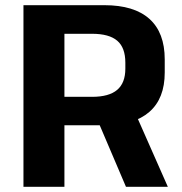

<svg xmlns="http://www.w3.org/2000/svg" viewBox="-20 -720 702 740"><path d="M70.4 -700H382.5Q496.9 -700 555.9 -647.2Q614.9 -594.3 614.9 -491.2V-440.3Q614.9 -340.3 555.6 -288.7Q496.4 -237.1 382.5 -237.1H221.2V-346.8H334.7Q400.1 -346.8 431.6 -373.6Q463.1 -400.3 463.1 -455.3V-478.4Q463.1 -536.3 431.9 -563Q400.6 -589.8 334.7 -589.8H192.6L228.3 -628.2V0H70.4ZM350.8 -269H508.1L626.9 0H465.5Z"/></svg>

Font: Pathway Extreme 8pt Thin
Style: Regular
Weight: 100
Designer: Eduardo Rodriguez Tunni
Foundry: Eduardo Rodriguez Tunni
Version: Version 1.000